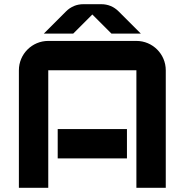

<svg xmlns="http://www.w3.org/2000/svg" viewBox="-20 -895 880 915"><path d="M462.7 -875H377.3C345.5 -875 317.2 -863.2 294.8 -840.8L189 -735H329L420 -826L511 -735H651L545.2 -840.8C522.8 -863.2 494.5 -875 462.7 -875ZM70 0H210V-560H630V0H770V-560C770 -637.3 707.3 -700 630 -700H210C132.7 -700 70 -637.3 70 -560ZM255 -140H585V-280H255Z"/></svg>

Font: Abstante
Style: Regular
Weight: 500
Designer: Valerio Brotto (Silverblur_type)
Version: Version 1.000;Glyphs 3.1.2 (3151)